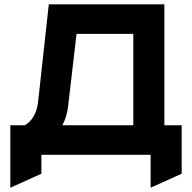

<svg xmlns="http://www.w3.org/2000/svg" viewBox="-20 -720 893 893"><path d="M28 153V-137.5H96Q120.5 -152 136.5 -179.2Q152.5 -206.5 157 -245L207 -700H744.5V-137.5H825V88L680.5 153V0H172.5V88ZM297 -228Q294 -201 287 -178.5Q280 -156 270 -137.5H600V-562.5H336Z"/></svg>

Font: Overpass ExtraBold
Style: Regular
Weight: 800
Designer: Delve Withrington, Dave Bailey, Thomas Jockin
Foundry: Delve Fonts LLC
Version: Version 4.000; ttfautohint (v1.8.3)